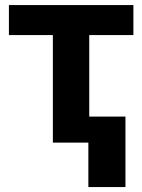

<svg xmlns="http://www.w3.org/2000/svg" viewBox="-20 -566 565 762"><path d="M15.4 -426.8V-545.9H509.4V-426.8H334.2V0H189.8V-426.8ZM477.9 -103.3V176.4H330.7V-103.3Z"/></svg>

Font: Inter Tight
Style: Regular
Weight: 400
Designer: Rasmus Andersson
Foundry: rsms
Version: Version 3.002